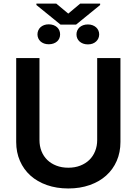

<svg xmlns="http://www.w3.org/2000/svg" viewBox="-20 -1056 774 1087"><path d="M661.9 -727.3V-252.1Q661.9 -193.5 640.8 -145.1Q619.7 -96.6 581 -62Q542.3 -27.3 487.7 -8.2Q433.2 11 366.8 11Q300.1 11 245.6 -8.2Q191.1 -27.3 152.5 -62Q114 -96.6 92.9 -145.1Q71.7 -193.5 71.7 -252.1V-727.3H203.5V-263.1Q203.5 -229 214.8 -200.3Q226.2 -171.5 247.5 -150.7Q268.8 -130 299 -118.3Q329.2 -106.5 366.8 -106.5Q404.1 -106.5 434.3 -118.3Q464.5 -130 485.8 -150.7Q507.1 -171.5 518.6 -200.3Q530.2 -229 530.2 -263.1V-727.3ZM366.5 -979 433.9 -1035.5H546.9V-1027.7L410.9 -916.9H322.4L186.1 -1027.7V-1035.5H298.7ZM192.1 -861.5Q192.1 -873.2 196.6 -883.7Q201 -894.2 209.3 -901.8Q217.7 -909.4 229.4 -913.9Q241.1 -918.3 255.7 -918.3Q270.6 -918.3 282.7 -913.9Q294.7 -909.4 303.1 -901.8Q311.4 -894.2 315.9 -883.7Q320.3 -873.2 320.3 -861.5Q320.3 -849.4 315.9 -839.1Q311.4 -828.8 303.1 -821.4Q294.7 -813.9 282.8 -809.7Q271 -805.4 256 -805.4Q241.1 -805.4 229.2 -809.8Q217.3 -814.3 209.2 -821.7Q201 -829.2 196.6 -839.5Q192.1 -849.8 192.1 -861.5ZM413 -861.2Q413 -872.9 417.4 -883.2Q421.9 -893.5 430.2 -901.1Q438.6 -908.7 450.6 -913.2Q462.7 -917.6 477.6 -917.6Q492.2 -917.6 503.9 -913.2Q515.6 -908.7 524 -901.3Q532.3 -893.8 536.9 -883.5Q541.5 -873.2 541.5 -861.5Q541.5 -849.8 537.1 -839.5Q532.7 -829.2 524.3 -821.4Q516 -813.6 504.3 -809.1Q492.5 -804.7 477.6 -804.7Q462.7 -804.7 450.6 -809.1Q438.6 -813.6 430.2 -821.2Q421.9 -828.8 417.4 -839.1Q413 -849.4 413 -861.2Z"/></svg>

Font: Interop SemBd
Style: Regular
Weight: 600
Designer: Rasmus Andersson, Google, Jang Haemin
Foundry: jhaemin
Version: Version 1.008